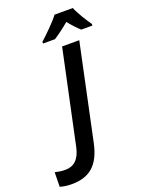

<svg xmlns="http://www.w3.org/2000/svg" viewBox="-360 -1031 998 1325"><g transform="rotate(-20 139.5 -368.0)"><path d="M73 -790V-778H161C198 -802 236 -830 275 -863C300 -832 331 -798 354 -778H436V-790C409 -829 370 -889 350 -938H216C183 -893 111 -825 73 -790ZM-71 202C57 202 134 142 167 -11L316 -714H190L44 -28C26 57 -17 94 -79 94C-109 94 -134 89 -155 84L-157 190C-136 197 -109 202 -71 202Z"/></g></svg>

Font: Noto Sans SemiBold
Style: Italic
Weight: 600
Italic angle: -12°
Designer: Monotype Design Team
Foundry: Monotype Imaging Inc.
Version: Version 2.013